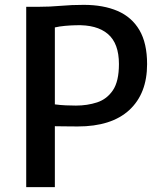

<svg xmlns="http://www.w3.org/2000/svg" viewBox="-20 -771 662 791"><path d="M88 0V-743H139Q185 -743 230 -747Q275 -751 325 -751Q406 -751 464.5 -725.8Q523 -700.5 554.5 -646.8Q586 -593 586 -507Q586 -385.5 512.8 -317.8Q439.5 -250 300 -250Q265 -250 242.2 -250.5Q219.5 -251 206 -251V0ZM206 -341Q228.5 -338 250.8 -337Q273 -336 293 -336Q339.5 -336 380 -349.2Q420.5 -362.5 445.2 -399.2Q470 -436 470 -507Q470 -592.5 424.2 -631.2Q378.5 -670 292 -667Q270.5 -666.5 248 -664.5Q225.5 -662.5 206 -658Z"/></svg>

Font: Tracken
Style: Regular
Weight: 400
Designer: Eben Sorkin
Foundry: Eben Sorkin
Version: Version 2.001